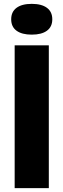

<svg xmlns="http://www.w3.org/2000/svg" viewBox="-20 -975 329 995"><path d="M56 0V-740H233V0ZM144.5 -795.5Q93.5 -795.5 65.8 -815.8Q38 -836 38 -875Q38 -914 65.8 -934.5Q93.5 -955 144.5 -955Q195.5 -955 223.2 -934.5Q251 -914 251 -875Q251 -836 223.2 -815.8Q195.5 -795.5 144.5 -795.5Z"/></svg>

Font: Encode Sans Semi Condensed ExtraBold
Style: Regular
Weight: 800
Width: 4
Designer: Multiple Designers
Foundry: Impallari Type
Version: Version 3.000; ttfautohint (v1.8.3) -l 8 -r 50 -G 200 -x 14 